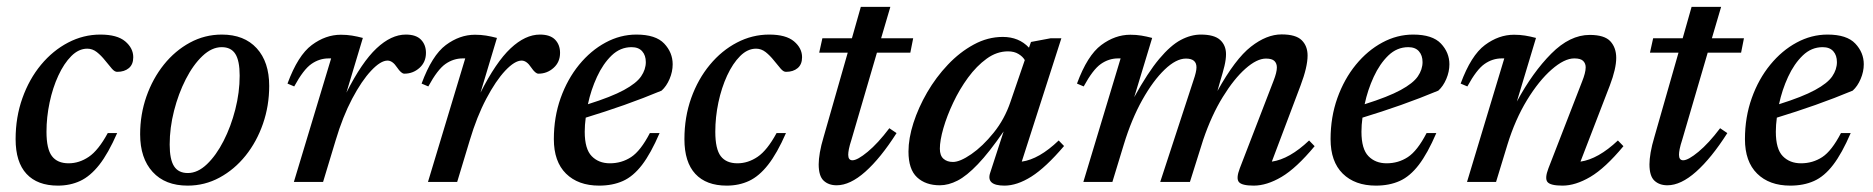

<svg xmlns="http://www.w3.org/2000/svg" viewBox="-20 -542 5581 572"><path d="M240 -397Q214.5 -397 192.5 -375Q170.5 -353 153.8 -316.8Q137 -280.5 127.8 -236.8Q118.5 -193 118.5 -149.5Q118.5 -98 134.8 -76.8Q151 -55.5 184.5 -55.5Q216 -55.5 244.5 -74.8Q273 -94 301 -145.5H329Q302.5 -85 275.8 -51Q249 -17 219 -3Q189 11 152.5 11Q91.5 11 59 -24Q26.5 -59 26.5 -127.5Q26.5 -193 46.8 -249.8Q67 -306.5 102.2 -349Q137.5 -391.5 183 -415.2Q228.5 -439 279 -439Q329 -439 353 -418.8Q377 -398.5 377 -371.5Q377 -350 363.8 -339Q350.5 -328 329.5 -328Q322 -327.5 313.5 -337.2Q305 -347 293 -362Q281.5 -376.5 268.5 -386.8Q255.5 -397 240 -397Z M641 -439Q707.5 -439 744.8 -398.2Q782 -357.5 782 -286Q782 -227 763.5 -173.5Q745 -120 711.8 -78.5Q678.5 -37 634.2 -13Q590 11 539 11Q472 11 434.8 -29.8Q397.5 -70.5 397.5 -142Q397.5 -201 416.2 -254.5Q435 -308 468.2 -349.5Q501.5 -391 545.8 -415Q590 -439 641 -439ZM539.5 -26.5Q569 -26.5 596.5 -52.8Q624 -79 646 -122Q668 -165 681 -216Q694 -267 694 -316.5Q694 -361 681.2 -381.2Q668.5 -401.5 640.5 -401.5Q611 -401.5 583.2 -375.2Q555.5 -349 533.5 -306Q511.5 -263 498.5 -212Q485.5 -161 485.5 -111.5Q485.5 -67 498.5 -46.8Q511.5 -26.5 539.5 -26.5Z M966.5 -368H959Q931.5 -368 907.8 -351.5Q884 -335 856.5 -284.5L836.5 -293Q867.5 -377 908.8 -407.8Q950 -438.5 995.5 -438.5Q1013 -438.5 1028.5 -436Q1044 -433.5 1061 -429L1012 -266Q1058 -357 1101.8 -398Q1145.5 -439 1189 -439Q1219.5 -439 1234.2 -423.8Q1249 -408.5 1249 -384.5Q1249 -357 1229.8 -339.8Q1210.5 -322.5 1184.5 -322.5Q1175.5 -322.5 1163 -341Q1149.5 -361.5 1134.5 -361.5Q1114 -361.5 1085.8 -331.5Q1057.5 -301.5 1029.2 -248Q1001 -194.5 980 -124L942.5 0H855.5Z M1366 -368H1358.5Q1331 -368 1307.2 -351.5Q1283.5 -335 1256 -284.5L1236 -293Q1267 -377 1308.2 -407.8Q1349.5 -438.5 1395 -438.5Q1412.5 -438.5 1428 -436Q1443.5 -433.5 1460.5 -429L1411.5 -266Q1457.5 -357 1501.2 -398Q1545 -439 1588.5 -439Q1619 -439 1633.8 -423.8Q1648.5 -408.5 1648.5 -384.5Q1648.5 -357 1629.2 -339.8Q1610 -322.5 1584 -322.5Q1575 -322.5 1562.5 -341Q1549 -361.5 1534 -361.5Q1513.5 -361.5 1485.2 -331.5Q1457 -301.5 1428.8 -248Q1400.5 -194.5 1379.5 -124L1342 0H1255Z M1945 -145.5Q1919 -85 1892.8 -50.8Q1866.5 -16.5 1835.8 -2.8Q1805 11 1765 11Q1702.5 11 1666.2 -24.8Q1630 -60.5 1630 -127.5Q1630 -193 1650.2 -249.8Q1670.5 -306.5 1705.2 -349Q1740 -391.5 1784 -415.2Q1828 -439 1876 -439Q1933.5 -439 1958.8 -412.2Q1984 -385.5 1984 -350.5Q1984 -328.5 1974.8 -306.8Q1965.5 -285 1951 -272Q1897 -249.5 1839.8 -229.2Q1782.5 -209 1725 -191.5Q1722 -169.5 1722 -149.5Q1722 -98 1742.8 -76.8Q1763.5 -55.5 1797 -55.5Q1832 -55.5 1860.2 -74Q1888.5 -92.5 1916 -145.5ZM1861.5 -401.5Q1828 -401.5 1802.2 -376.8Q1776.5 -352 1758.5 -313Q1740.5 -274 1731.5 -231.5Q1801.5 -253.5 1838.8 -273.8Q1876 -294 1890 -314.5Q1904 -335 1904 -357Q1904 -377 1893.2 -389.2Q1882.5 -401.5 1861.5 -401.5Z M2232.5 -397Q2207 -397 2185 -375Q2163 -353 2146.2 -316.8Q2129.5 -280.5 2120.2 -236.8Q2111 -193 2111 -149.5Q2111 -98 2127.2 -76.8Q2143.5 -55.5 2177 -55.5Q2208.5 -55.5 2237 -74.8Q2265.5 -94 2293.5 -145.5H2321.5Q2295 -85 2268.2 -51Q2241.5 -17 2211.5 -3Q2181.5 11 2145 11Q2084 11 2051.5 -24Q2019 -59 2019 -127.5Q2019 -193 2039.2 -249.8Q2059.5 -306.5 2094.8 -349Q2130 -391.5 2175.5 -415.2Q2221 -439 2271.5 -439Q2321.5 -439 2345.5 -418.8Q2369.5 -398.5 2369.5 -371.5Q2369.5 -350 2356.2 -339Q2343 -328 2322 -328Q2314.5 -327.5 2306 -337.2Q2297.5 -347 2285.5 -362Q2274 -376.5 2261 -386.8Q2248 -397 2232.5 -397Z M2517 -127Q2511 -108.5 2509 -98Q2507 -87.5 2507 -81Q2507 -64.5 2519.5 -64.5Q2534.5 -64.5 2565 -89.8Q2595.5 -115 2629.5 -160L2651 -145.5Q2603.5 -71 2558 -30.5Q2512.5 10 2472.5 10Q2448.5 10 2433.8 -3.8Q2419 -17.5 2419 -52.5Q2419 -67 2422.5 -87.8Q2426 -108.5 2434 -135L2505.5 -385H2420.5L2430 -428H2518L2544.5 -521.5H2632.5L2605 -428H2700.5L2692 -385H2592.5Z M2930 -27.5 2970 -150.5Q2926.5 -87.5 2893.2 -52.8Q2860 -18 2832.8 -4Q2805.5 10 2780 10Q2737.5 10 2712 -13.8Q2686.5 -37.5 2686.5 -90.5Q2686.5 -129.5 2701.2 -175.5Q2716 -221.5 2742.2 -266.8Q2768.5 -312 2803.8 -349.2Q2839 -386.5 2880.8 -409.2Q2922.5 -432 2967.5 -432Q3015.5 -432 3045.5 -400L3051.5 -417L3110 -428H3142L3024 -60.5Q3075.5 -67.5 3134 -123.5L3150 -107Q3095.5 -43 3052.8 -16Q3010 11 2972.5 11Q2917 11 2930 -27.5ZM2780 -99Q2780 -78.5 2790.8 -69Q2801.5 -59.5 2819 -59.5Q2840 -59.5 2873.8 -82.8Q2907.5 -106 2940.2 -146.5Q2973 -187 2990.5 -239L3033 -363Q3027 -373.5 3014.2 -381.2Q3001.5 -389 2983 -389Q2949.5 -389 2919.5 -367.2Q2889.5 -345.5 2864 -310.8Q2838.5 -276 2819.8 -236.2Q2801 -196.5 2790.5 -160Q2780 -123.5 2780 -99Z M3896.5 -106.5Q3842 -41 3798 -15Q3754 11 3715 11Q3679.5 11 3670.8 0.2Q3662 -10.5 3673.5 -40.5L3774 -301Q3784 -326.5 3784 -341Q3784 -353 3776.8 -360.2Q3769.5 -367.5 3751.5 -367.5Q3724.5 -367.5 3690.5 -337.5Q3656.5 -307.5 3623 -253.2Q3589.5 -199 3564.5 -125.5L3525 0H3436.5L3535.5 -302.5Q3540 -315.5 3542.2 -325Q3544.5 -334.5 3544.5 -341.5Q3544.5 -367.5 3513 -367.5Q3484 -367.5 3449.8 -334.8Q3415.5 -302 3383.2 -244.5Q3351 -187 3328 -111.5L3294 0H3207.5L3318.5 -368H3311Q3283.5 -368 3259.8 -351.5Q3236 -335 3208.5 -284.5L3188.5 -293Q3219.5 -377 3260.8 -407.8Q3302 -438.5 3347.5 -438.5Q3365 -438.5 3380.2 -436Q3395.5 -433.5 3412.5 -429L3359 -252.5Q3399.5 -326 3433.5 -366.5Q3467.5 -407 3497.8 -423Q3528 -439 3557.5 -439Q3597.5 -439 3615 -423Q3632.5 -407 3632.5 -380.5Q3632.5 -365 3627.8 -345.2Q3623 -325.5 3615 -299.5L3607 -271Q3660 -366.5 3706.8 -403Q3753.5 -439.5 3798 -439.5Q3840.5 -439.5 3858 -422.2Q3875.5 -405 3875.5 -376.5Q3875.5 -342.5 3854.5 -287L3769 -60.5Q3821.5 -68 3880 -123.5Z M4259 -145.5Q4233 -85 4206.8 -50.8Q4180.5 -16.5 4149.8 -2.8Q4119 11 4079 11Q4016.5 11 3980.2 -24.8Q3944 -60.5 3944 -127.5Q3944 -193 3964.2 -249.8Q3984.5 -306.5 4019.2 -349Q4054 -391.5 4098 -415.2Q4142 -439 4190 -439Q4247.5 -439 4272.8 -412.2Q4298 -385.5 4298 -350.5Q4298 -328.5 4288.8 -306.8Q4279.5 -285 4265 -272Q4211 -249.5 4153.8 -229.2Q4096.5 -209 4039 -191.5Q4036 -169.5 4036 -149.5Q4036 -98 4056.8 -76.8Q4077.5 -55.5 4111 -55.5Q4146 -55.5 4174.2 -74Q4202.5 -92.5 4230 -145.5ZM4175.5 -401.5Q4142 -401.5 4116.2 -376.8Q4090.5 -352 4072.5 -313Q4054.5 -274 4045.5 -231.5Q4115.5 -253.5 4152.8 -273.8Q4190 -294 4204 -314.5Q4218 -335 4218 -357Q4218 -377 4207.2 -389.2Q4196.5 -401.5 4175.5 -401.5Z M4351.5 -284.5 4331.5 -293Q4362.5 -377 4403.8 -407.8Q4445 -438.5 4490.5 -438.5Q4508 -438.5 4523.5 -436Q4539 -433.5 4556 -429L4499 -239.5Q4546 -326.5 4601.5 -382.2Q4657 -438 4716 -438Q4760 -438 4777.5 -419Q4795 -400 4795 -369.5Q4795 -337.5 4776 -287.5L4688.5 -60.5Q4741 -68 4800 -123.5L4816.5 -106.5Q4762 -41 4717.8 -15Q4673.5 11 4635 11Q4599 11 4590.2 0.2Q4581.5 -10.5 4593 -40.5L4693.5 -299.5Q4698.5 -312 4701.2 -322.5Q4704 -333 4704 -341.5Q4704 -353 4696.5 -360.5Q4689 -368 4670 -368Q4640.5 -368 4602.5 -334.8Q4564.5 -301.5 4529.2 -243.8Q4494 -186 4471 -111.5L4437 0H4350.5L4461.5 -368H4454Q4426.5 -368 4402.8 -351.5Q4379 -335 4351.5 -284.5Z M4992 -127Q4986 -108.5 4984 -98Q4982 -87.5 4982 -81Q4982 -64.5 4994.5 -64.5Q5009.5 -64.5 5040 -89.8Q5070.5 -115 5104.5 -160L5126 -145.5Q5078.5 -71 5033 -30.5Q4987.5 10 4947.5 10Q4923.5 10 4908.8 -3.8Q4894 -17.5 4894 -52.5Q4894 -67 4897.5 -87.8Q4901 -108.5 4909 -135L4980.5 -385H4895.5L4905 -428H4993L5019.5 -521.5H5107.5L5080 -428H5175.5L5167 -385H5067.5Z M5493.5 -145.5Q5467.5 -85 5441.2 -50.8Q5415 -16.5 5384.2 -2.8Q5353.5 11 5313.5 11Q5251 11 5214.8 -24.8Q5178.5 -60.5 5178.5 -127.5Q5178.5 -193 5198.8 -249.8Q5219 -306.5 5253.8 -349Q5288.5 -391.5 5332.5 -415.2Q5376.5 -439 5424.5 -439Q5482 -439 5507.2 -412.2Q5532.5 -385.5 5532.5 -350.5Q5532.5 -328.5 5523.2 -306.8Q5514 -285 5499.5 -272Q5445.5 -249.5 5388.2 -229.2Q5331 -209 5273.5 -191.5Q5270.5 -169.5 5270.5 -149.5Q5270.5 -98 5291.2 -76.8Q5312 -55.5 5345.5 -55.5Q5380.5 -55.5 5408.8 -74Q5437 -92.5 5464.5 -145.5ZM5410 -401.5Q5376.5 -401.5 5350.8 -376.8Q5325 -352 5307 -313Q5289 -274 5280 -231.5Q5350 -253.5 5387.2 -273.8Q5424.5 -294 5438.5 -314.5Q5452.5 -335 5452.5 -357Q5452.5 -377 5441.8 -389.2Q5431 -401.5 5410 -401.5Z"/></svg>

Font: Newsreader Text Medium
Style: Italic
Weight: 500
Italic angle: -17°
Designer: Hugues Gentile
Foundry: Production Type
Version: Version 1.001